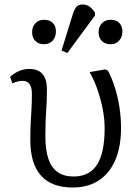

<svg xmlns="http://www.w3.org/2000/svg" viewBox="-20 -821 607 855"><path d="M304 14Q210 14 162.5 -39Q115 -92 115 -198Q115 -240 116.5 -270.5Q118 -301 120 -332Q122 -363 122 -404Q122 -432 111.5 -446.5Q101 -461 80 -461Q69 -461 58 -458Q47 -455 35 -450L25 -479Q44 -496 65.5 -505Q87 -514 110 -514Q150 -514 169.5 -491Q189 -468 189 -423Q189 -393 188 -370.5Q187 -348 185.5 -326Q184 -304 183 -278Q182 -252 182 -214Q182 -153 195.5 -113.5Q209 -74 237 -54.5Q265 -35 308 -35Q378 -35 412 -87.5Q446 -140 446 -250Q446 -291 437.5 -334.5Q429 -378 414.5 -420.5Q400 -463 379 -500L449 -512L461 -506Q478 -474 491.5 -431.5Q505 -389 512 -343Q519 -297 519 -251Q519 -168 493.5 -108.5Q468 -49 420 -17.5Q372 14 304 14ZM280 -585 254 -596 304 -757Q312 -781 320.5 -791Q329 -801 349 -801Q365 -801 377.5 -792.5Q390 -784 403 -765V-752ZM175 -624Q152 -624 137.5 -638.5Q123 -653 123 -678Q123 -702 137.5 -717.5Q152 -733 176 -733Q201 -733 215 -719Q229 -705 229 -681Q229 -656 214.5 -640Q200 -624 175 -624ZM472 -624Q448 -624 433.5 -638.5Q419 -653 419 -678Q419 -702 434 -717.5Q449 -733 472 -733Q497 -733 511 -719Q525 -705 525 -681Q525 -656 510.5 -640Q496 -624 472 -624Z"/></svg>

Font: Literata 18pt Light
Style: Regular
Weight: 300
Designer: Latin by Veronika Burian and Jose Scaglione. Greek by Irene Vlachou. Cyrillic by Vera Evstafieva.
Foundry: TypeTogether
Version: Version 3.103;gftools[0.9.29]